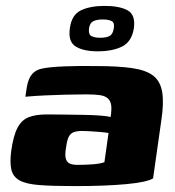

<svg xmlns="http://www.w3.org/2000/svg" viewBox="-20 -627 593 651"><path d="M233 4Q159 4 113.5 0.5Q68 -3 46 -15.5Q24 -28 18.5 -52Q13 -76 18 -115Q25 -166 39 -193Q53 -220 77 -229.5Q101 -239 139 -239Q165 -239 198.5 -238.5Q232 -238 264.5 -237.5Q297 -237 322 -235Q347 -233 355 -230Q359 -255 357 -270Q355 -285 345.5 -293.5Q336 -302 318 -304.5Q300 -307 272 -307Q238 -307 202 -306Q166 -305 132 -303.5Q98 -302 66 -299L71 -332Q76 -361 89 -376Q102 -391 125 -395Q150 -400 199.5 -402Q249 -404 307 -403Q381 -403 428.5 -396Q476 -389 500 -370Q524 -351 530 -314.5Q536 -278 527 -219L499 -22Q477 -9 406.5 -2.5Q336 4 233 4ZM243 -68Q272 -68 296 -70Q320 -72 334 -77L348 -176Q338 -178 320 -179.5Q302 -181 285 -182Q268 -183 259 -183Q242 -183 230.5 -179Q219 -175 213 -163Q207 -151 204 -127Q200 -105 202.5 -92Q205 -79 214.5 -73.5Q224 -68 243 -68ZM311 -453Q263 -453 236.5 -469.5Q210 -486 217 -532Q223 -577 254.5 -592Q286 -607 335 -607Q385 -607 412.5 -592Q440 -577 434 -532Q427 -486 394.5 -469.5Q362 -453 311 -453ZM320 -499Q340 -499 351.5 -505Q363 -511 366 -532Q369 -550 358.5 -555.5Q348 -561 328 -561Q309 -561 297 -555.5Q285 -550 282 -532Q279 -511 289.5 -505Q300 -499 320 -499Z"/></svg>

Font: Genos ExtraBold
Style: Italic
Weight: 800
Italic angle: -8°
Version: Version 1.010